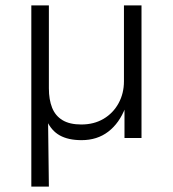

<svg xmlns="http://www.w3.org/2000/svg" viewBox="-20 -511 640 711"><path d="M96 180V-491H161V-184Q161 -142 173 -112Q185 -82 211.5 -66Q238 -50 281 -50Q328 -50 363.5 -71Q399 -92 419 -128.5Q439 -165 439 -210V-491H504V0H441V-112H444Q422 -55 381 -23.5Q340 8 282 8Q233 8 201.5 -9.5Q170 -27 153 -65H158L161 180Z"/></svg>

Font: Nunito Sans 9pt Light
Style: Regular
Weight: 300
Version: Version 3.101;gftools[0.9.27]